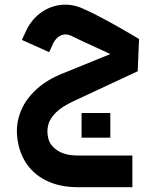

<svg xmlns="http://www.w3.org/2000/svg" viewBox="-20 -511 647 815"><path d="M248.9 -200.3Q180.7 -173.8 135.5 -132.6Q90.4 -91.5 69.8 -42.7Q49.3 6.2 52 56.5Q55.8 123.7 86.8 174.9Q117.8 226.1 175 254.8Q232.2 283.6 311 283.6H541.9V149.1H311Q256.7 149.1 225 128.4Q193.3 107.8 185.5 78.3Q177.6 48.4 184.4 20.6Q191.1 -7.2 216.9 -33Q242.7 -58.7 294.3 -82.5L564.6 -208.6L570.2 -345.5Q570.2 -345.5 524.9 -372.2Q479.6 -398.9 426.2 -427.8Q372.8 -456.7 329.9 -475.5Q282.6 -496 234.7 -489.7Q186.8 -483.4 147.5 -452.6Q108.2 -421.7 86.7 -371.1L73 -341.5L188.7 -289.6L202.4 -319.6Q207.7 -333.4 218.4 -345.7Q229.1 -358 245.3 -363.1Q261.5 -368.1 281.6 -359.3Q327.5 -336.8 415.1 -297Q437.1 -286.3 448.2 -281.5ZM448.3 73.5Q448.3 41.6 448.3 20.5Q448.3 -0.3 448.3 -31.4Q419.9 -31.4 402.1 -31.4Q384.3 -31.4 365.1 -31.4Q350.1 -31.4 326.2 -31.4Q326.2 -0.3 326.2 20.5Q326.2 41.6 326.2 73.5Q326.2 73.5 348.8 73.5Q371.4 73.5 408.6 73.5Q408.6 73.5 448.3 73.5Z"/></svg>

Font: Arad-VF Thin Dots1
Style: Regular
Weight: 100
Designer: Mohammad Darvishi
Version: Version 1.000;August 30, 2024;FontCreator 15.0.0.2992 64-bit